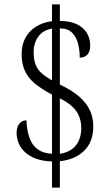

<svg xmlns="http://www.w3.org/2000/svg" viewBox="-20 -780 512 879"><path d="M218 -41Q177 -42 146.5 -53Q116 -64 96 -82Q76 -100 66 -123Q56 -146 56 -173Q56 -188 61 -200.5Q66 -213 76 -221Q86 -229 101 -229Q103 -183 115 -149Q127 -115 152.5 -96.5Q178 -78 218 -76V-347Q169 -373 138.5 -398.5Q108 -424 93.5 -456.5Q79 -489 79 -532Q79 -576 97 -608Q115 -640 146.5 -659Q178 -678 218 -683V-760H254V-684Q302 -684 333 -668.5Q364 -653 378.5 -627.5Q393 -602 393 -572Q393 -545 380.5 -530.5Q368 -516 345 -516Q345 -549 337.5 -579.5Q330 -610 310.5 -630Q291 -650 254 -650V-393Q311 -366 344 -336.5Q377 -307 392 -274Q407 -241 407 -202Q407 -130 365 -89.5Q323 -49 254 -42V79H218ZM254 -76Q302 -83 327 -114Q352 -145 352 -193Q352 -239 329 -271.5Q306 -304 254 -330ZM218 -649Q177 -642 155.5 -612.5Q134 -583 134 -541Q134 -507 143 -484Q152 -461 171 -444.5Q190 -428 218 -412Z"/></svg>

Font: Noto Serif Khmer Condensed Light
Style: Regular
Weight: 300
Width: 3
Designer: Danh Hong and the Monotype Design Team
Foundry: Monotype Imaging Inc.
Version: Version 2.004